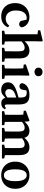

<svg xmlns="http://www.w3.org/2000/svg" viewBox="1202 -1915 725 3169"><g transform="rotate(90 1564.5 -330.5)"><path d="M251 12Q188 12 138.5 -14.5Q89 -41 60 -92.5Q31 -144 31 -219Q31 -293 63 -345.5Q95 -398 148 -426Q201 -454 264 -454Q309 -454 345.5 -436.5Q382 -419 404.5 -390Q427 -361 432 -326Q419 -284 378 -284Q353 -284 337 -300Q321 -316 317 -352L301 -424L359 -388Q316 -409 274 -409Q242 -409 214.5 -390.5Q187 -372 170 -332.5Q153 -293 153 -232Q153 -150 190.5 -106Q228 -62 290 -62Q326 -62 355 -78Q384 -94 403 -121L431 -100Q408 -44 362 -16Q316 12 251 12Z M487 0V-38L579 -56H628L716 -38V0ZM543 0Q544 -21 545 -55.5Q546 -90 546 -127.5Q546 -165 546 -193V-587L481 -596V-632L650 -673L664 -664L661 -535V-347L663 -335V-193Q663 -165 663.5 -127.5Q664 -90 664.5 -55.5Q665 -21 666 0ZM769 0V-38L859 -56H908L999 -38V0ZM824 0Q825 -21 825.5 -55Q826 -89 826.5 -126.5Q827 -164 827 -193V-281Q827 -334 813 -354.5Q799 -375 766 -375Q737 -375 707.5 -357.5Q678 -340 644 -305L631 -355H644Q723 -454 816 -454Q876 -454 910 -414.5Q944 -375 944 -291V-193Q944 -164 944 -126.5Q944 -89 945 -55Q946 -21 947 0Z M1051 0V-38L1142 -56H1191L1282 -38V0ZM1108 0Q1109 -21 1109.5 -55.5Q1110 -90 1110.5 -127.5Q1111 -165 1111 -193V-236Q1111 -274 1110 -299Q1109 -324 1108 -352L1044 -360V-395L1214 -454L1228 -445L1226 -314V-193Q1226 -165 1226 -127.5Q1226 -90 1226.5 -55.5Q1227 -21 1228 0ZM1168 -537Q1137 -537 1117 -555.5Q1097 -574 1097 -603Q1097 -634 1117 -652Q1137 -670 1168 -670Q1197 -670 1217.5 -652Q1238 -634 1238 -603Q1238 -574 1217.5 -555.5Q1197 -537 1168 -537Z M1460 12Q1408 12 1373.5 -17Q1339 -46 1339 -103Q1339 -133 1353 -158Q1367 -183 1403 -205.5Q1439 -228 1506 -250Q1534 -259 1575.5 -270Q1617 -281 1650 -289V-252Q1619 -244 1584 -234Q1549 -224 1530 -216Q1486 -198 1468.5 -174Q1451 -150 1451 -123Q1451 -87 1469 -71Q1487 -55 1514 -55Q1526 -55 1538 -59Q1550 -63 1569.5 -76Q1589 -89 1624 -115L1636 -65H1602Q1565 -26 1536.5 -7Q1508 12 1460 12ZM1686 11Q1643 11 1618 -13Q1593 -37 1590 -79V-300Q1590 -364 1572.5 -386.5Q1555 -409 1511 -409Q1495 -409 1474.5 -406Q1454 -403 1426 -394L1478 -428L1464 -357Q1461 -322 1445 -305.5Q1429 -289 1406 -289Q1361 -289 1352 -331Q1360 -386 1411.5 -420Q1463 -454 1550 -454Q1631 -454 1667.5 -415.5Q1704 -377 1704 -286V-84Q1704 -63 1711.5 -54.5Q1719 -46 1731 -46Q1746 -46 1762 -67L1784 -48Q1767 -16 1743.5 -2.5Q1720 11 1686 11Z M2421 0Q2422 -21 2422.5 -55Q2423 -89 2423.5 -126.5Q2424 -164 2424 -193V-278Q2424 -335 2409 -355Q2394 -375 2361 -375Q2303 -375 2242 -310L2231 -352H2242Q2282 -408 2324 -431Q2366 -454 2412 -454Q2475 -454 2507.5 -415Q2540 -376 2540 -292V-193Q2540 -164 2540 -126.5Q2540 -89 2540.5 -55Q2541 -21 2542 0ZM1815 0V-38L1907 -56H1956L2045 -38V0ZM1872 0Q1873 -21 1873.5 -55.5Q1874 -90 1874.5 -127.5Q1875 -165 1875 -193V-242Q1875 -280 1874.5 -302Q1874 -324 1872 -352L1808 -360V-395L1966 -454L1982 -445L1991 -341V-193Q1991 -165 1991.5 -127.5Q1992 -90 1992.5 -55.5Q1993 -21 1994 0ZM2092 0V-38L2182 -56H2231L2320 -38V0ZM2148 0Q2149 -21 2149.5 -55Q2150 -89 2150.5 -126.5Q2151 -164 2151 -193V-276Q2151 -331 2136.5 -353Q2122 -375 2087 -375Q2056 -375 2026.5 -356.5Q1997 -338 1969 -310L1959 -353H1971Q2006 -400 2049 -427Q2092 -454 2139 -454Q2202 -454 2233.5 -414.5Q2265 -375 2265 -291V-193Q2265 -164 2265.5 -126.5Q2266 -89 2266.5 -55Q2267 -21 2268 0ZM2368 0V-38L2455 -56H2506L2595 -38V0Z M2872 12Q2809 12 2758 -15.5Q2707 -43 2677.5 -95Q2648 -147 2648 -220Q2648 -293 2679 -345.5Q2710 -398 2761 -426Q2812 -454 2872 -454Q2932 -454 2983 -426.5Q3034 -399 3065 -346.5Q3096 -294 3096 -220Q3096 -147 3066.5 -95Q3037 -43 2986.5 -15.5Q2936 12 2872 12ZM2872 -32Q2919 -32 2944.5 -78Q2970 -124 2970 -219Q2970 -315 2944.5 -362Q2919 -409 2872 -409Q2775 -409 2775 -219Q2775 -124 2799.5 -78Q2824 -32 2872 -32Z"/></g></svg>

Font: Lisu Bosa ExtraBold
Style: Regular
Weight: 800
Designer: David Morse, Annie Olsen, Victor Gaultney, Frank Grießhammer (Latin)
Foundry: SIL International
Version: Version 2.000